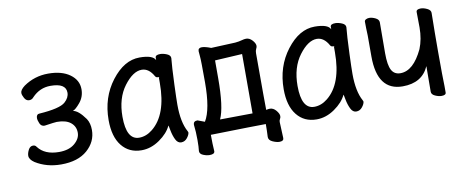

<svg xmlns="http://www.w3.org/2000/svg" viewBox="-57 -728 2614 1080"><g transform="rotate(-10 1250.0 -187.5)"><path d="M236 24Q153 24 89 -16Q61 -35 61 -56Q61 -71 70.5 -89.5Q80 -108 97 -108Q110 -108 116 -98Q154 -47 236 -47Q293 -47 325.5 -74.5Q358 -102 358 -136Q358 -172 331 -194Q304 -216 252 -216Q242 -216 181 -207Q162 -207 154 -225.5Q146 -244 146 -257Q147 -279 164 -279Q282 -287 313 -315Q340 -339 340 -368Q340 -422 252 -422Q191 -422 147 -376Q137 -363 121 -363Q104 -363 94 -381Q84 -399 84 -411Q84 -428 110 -448Q173 -492 251 -492Q329 -492 375 -458.5Q421 -425 421 -373Q421 -330 394.5 -298Q368 -266 352 -261Q383 -257 422 -202Q439 -176 439 -137Q439 -70 385.5 -23Q332 24 236 24Z M695 24Q624 24 582.5 -28Q541 -80 541 -175Q541 -304 613 -398Q685 -492 773 -492Q849 -492 863 -461V-475Q863 -491 891 -491Q908 -491 928.5 -482.5Q949 -474 949 -458Q944 -411 940 -306Q937 -225 937 -193Q937 -93 968 -37L971 -30Q971 -17 957 1Q943 19 922 19Q902 19 890.5 -4.5Q879 -28 873.5 -57.5Q868 -87 867 -87Q848 -45 798.5 -10.5Q749 24 695 24ZM694 -48Q734 -48 770 -77Q861 -150 861 -330V-359Q863 -361 863 -362Q863 -365 854.5 -365Q846 -365 841 -373Q814 -422 773 -422Q723 -422 672 -354Q621 -286 621 -180Q621 -48 694 -48Z M1067 117Q1050 117 1030.5 109Q1011 101 1011 85Q1014 62 1014 22Q1014 -26 1009 -66Q1009 -87 1033 -87L1073 -72Q1112 -136 1112 -291Q1112 -417 1109.5 -438Q1107 -459 1107 -469Q1107 -488 1128 -488Q1147 -488 1180 -475L1318 -481Q1340 -483 1355.5 -487.5Q1371 -492 1382 -492Q1401 -492 1417 -474.5Q1433 -457 1433 -442Q1433 -435 1428 -425.5Q1423 -416 1423 -402Q1423 -101 1424 -81V-78Q1437 -81 1445 -81Q1465 -81 1480.5 -62.5Q1496 -44 1496 -30Q1496 -21 1491.5 -14Q1487 -7 1487 2Q1487 17 1491 95Q1491 112 1467 112Q1450 112 1428 102Q1406 92 1406 74Q1408 36 1408 0Q1357 0 1093 6Q1093 58 1096 100Q1096 117 1067 117ZM1159 -70 1345 -72V-411L1189 -402V-301Q1189 -134 1159 -70Z M1695 24Q1624 24 1582.5 -28Q1541 -80 1541 -175Q1541 -304 1613 -398Q1685 -492 1773 -492Q1849 -492 1863 -461V-475Q1863 -491 1891 -491Q1908 -491 1928.5 -482.5Q1949 -474 1949 -458Q1944 -411 1940 -306Q1937 -225 1937 -193Q1937 -93 1968 -37L1971 -30Q1971 -17 1957 1Q1943 19 1922 19Q1902 19 1890.5 -4.5Q1879 -28 1873.5 -57.5Q1868 -87 1867 -87Q1848 -45 1798.5 -10.5Q1749 24 1695 24ZM1694 -48Q1734 -48 1770 -77Q1861 -150 1861 -330V-359Q1863 -361 1863 -362Q1863 -365 1854.5 -365Q1846 -365 1841 -373Q1814 -422 1773 -422Q1723 -422 1672 -354Q1621 -286 1621 -180Q1621 -48 1694 -48Z M2409 16Q2393 16 2373 7Q2353 -2 2353 -18L2354 -164Q2315 -75 2204 -75Q2059 -75 2059 -271V-391Q2057 -435 2057 -470Q2057 -478 2065.5 -482.5Q2074 -487 2084 -487Q2101 -487 2120 -477.5Q2139 -468 2139 -452Q2138 -394 2138 -275Q2138 -208 2153.5 -179Q2169 -150 2204 -150Q2278 -150 2332 -264Q2354 -318 2354 -385L2353 -473Q2353 -489 2379 -489Q2395 -489 2415 -479.5Q2435 -470 2435 -454Q2433 -336 2433 -236Q2433 -83 2435 -35V1Q2435 16 2409 16Z"/></g></svg>

Font: LXGW WenKai Mono Medium
Style: Regular
Weight: 500
Monospace: yes
Designer: LXGW / Fontworks Inc.
Foundry: LXGW / Fontworks Inc.
Version: Version 1.520; June 14, 2025